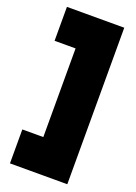

<svg xmlns="http://www.w3.org/2000/svg" viewBox="-155 -752 670 945"><g transform="rotate(20 180.0 -280.0)"><path d="M134.8 -47.9V-512.2H24.9V-689.9H325.2V129.9H24.9V-47.9Z"/></g></svg>

Font: Overused Grotesk Black
Style: Regular
Weight: 900
Version: Version 0.002